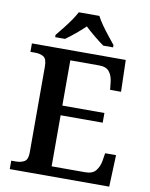

<svg xmlns="http://www.w3.org/2000/svg" viewBox="-99 -1003 838 1074"><g transform="rotate(10 320.0 -465.5)"><path d="M32 0V-48H59Q87 -48 106.5 -59.5Q126 -71 126 -110V-599Q126 -643 106.5 -654.5Q87 -666 59 -666H32V-714H565L570 -534H508L503 -579Q499 -614 481.5 -636Q464 -658 424 -658H260V-401H499V-346H260V-56H451Q492 -56 510.5 -79Q529 -102 535 -135L542 -180H604L597 0ZM154 -784Q170 -803 190.5 -829Q211 -855 230 -882Q249 -909 260 -931H377Q388 -909 407 -882Q426 -855 447 -829Q468 -803 483 -784V-771H427Q403 -788 372 -813.5Q341 -839 318 -861Q296 -839 265 -813.5Q234 -788 210 -771H154Z"/></g></svg>

Font: Noto Serif Hentaigana SemiBold
Style: Regular
Weight: 600
Designer: Kazuhiro Yamada
Foundry: nipponia
Version: Version 1.000; ttfautohint (v1.8.4.7-5d5b)